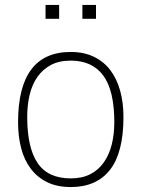

<svg xmlns="http://www.w3.org/2000/svg" viewBox="-20 -748 572 776"><path d="M266 8Q211 8 171 -11.5Q131 -31 104.5 -66Q78 -101 65.5 -149Q53 -197 53 -254Q53 -538 266 -538Q320 -538 360.5 -518Q401 -498 427 -463Q453 -428 466 -380Q479 -332 479 -276Q479 -131 424.5 -61.5Q370 8 266 8ZM266 -27Q312 -27 345 -44Q378 -61 399.5 -91.5Q421 -122 431.5 -163.5Q442 -205 442 -254Q442 -382 397.5 -442.5Q353 -503 266 -503Q219 -503 186 -485.5Q153 -468 131.5 -437.5Q110 -407 100 -365.5Q90 -324 90 -276Q90 -151 132 -89Q174 -27 266 -27ZM219 -672H164V-728H219ZM368 -672H313V-728H368Z"/></svg>

Font: Tanohe Sans ExtraLight
Style: Regular
Weight: 250
Designer: Village Type and Design LLC & Cristiano Sobral
Foundry: Cooper Hewitt Smithsonian Design Museum
Version: Version 1.00;May 30, 2020;FontCreator 12.0.0.2522 64-bit; tt